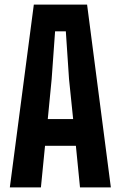

<svg xmlns="http://www.w3.org/2000/svg" viewBox="-20 -820 529 840"><path d="M23 0 128 -800H361L465 0H330L312 -182H177L159 0ZM189 -299H300L282 -474L268 -683H221L206 -474Z"/></svg>

Font: Big Shoulders Text ExtraBold
Style: Regular
Weight: 800
Designer: Patric King
Foundry: XO Type Co
Version: Version 1.000; ttfautohint (v1.8.2)